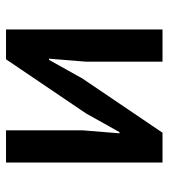

<svg xmlns="http://www.w3.org/2000/svg" viewBox="19 -579 560 638"><g transform="rotate(90 299.0 -260.0)"><path d="M78 -520H185V-266L175 -143H179L241 -254L421 -520H520V0H413V-254L423 -377H419L357 -266L177 0H78Z"/></g></svg>

Font: IBMPlexSans-Medium
Style: Regular
Weight: 500
Designer: Mike Abbink, Paul van der Laan, Pieter van Rosmalen
Foundry: Bold Monday
Version: Version 3.1